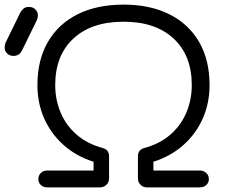

<svg xmlns="http://www.w3.org/2000/svg" viewBox="-100 -811 989 831"><path d="M105 0Q88 0 77 -10Q66 -20 66 -36Q66 -52 77 -62.5Q88 -73 105 -73H305V-111Q229 -135 174.5 -184Q120 -233 91 -299Q62 -365 62 -443Q62 -551 107 -629Q152 -707 235.5 -749Q319 -791 435 -791Q550 -791 633.5 -749Q717 -707 762 -629Q807 -551 807 -443Q807 -365 778 -299Q749 -233 694.5 -184Q640 -135 564 -111V-73H765Q781 -73 792.5 -62.5Q804 -52 804 -36Q804 -20 792.5 -10Q781 0 765 0H536Q520 0 508.5 -11Q497 -22 497 -39V-138Q497 -147 502.5 -156Q508 -165 523 -170Q591 -188 637 -228Q683 -268 706.5 -323.5Q730 -379 730 -443Q730 -571 651.5 -644Q573 -717 435 -717Q296 -717 217.5 -644Q139 -571 139 -443Q139 -379 162.5 -323.5Q186 -268 232 -228Q278 -188 346 -170Q361 -165 366.5 -156Q372 -147 372 -138V-39Q372 -22 360.5 -11Q349 0 333 0ZM-41 -569Q-59 -569 -69.5 -580Q-80 -591 -80 -604Q-80 -610 -79 -615Q-78 -620 -76 -626L-14 -753Q-6 -768 3 -774.5Q12 -781 25 -781Q43 -781 53.5 -770Q64 -759 64 -745Q64 -740 63 -735Q62 -730 60 -725L-3 -596Q-11 -580 -20.5 -574.5Q-30 -569 -41 -569Z"/></svg>

Font: Comfortaa
Style: Regular
Weight: 400
Designer: Johan Aakerlund
Foundry: Johan Aakerlund
Version: Version 3.104; ttfautohint (v1.8.1.43-b0c9)